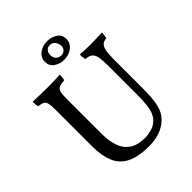

<svg xmlns="http://www.w3.org/2000/svg" viewBox="-242 -1013 1160 1160"><g transform="rotate(-45 337.5 -433.5)"><path d="M570 -269Q570 -183 559 -132.5Q548 -82 513 -48Q484 -20 443 -5.5Q402 9 351 9Q258 9 204.5 -18.5Q151 -46 128.5 -100Q106 -154 106 -231V-549Q106 -584 101.5 -602Q97 -620 84.5 -626.5Q72 -633 47 -636Q44 -646 43 -657.5Q42 -669 42 -679Q62 -678 94.5 -677Q127 -676 158 -676Q173 -676 189 -676Q205 -676 220 -676.5Q235 -677 249 -677.5Q263 -678 274 -679Q274 -669 273 -657.5Q272 -646 269 -636Q240 -634 225 -627.5Q210 -621 205 -603.5Q200 -586 200 -549V-245Q200 -188 215 -142.5Q230 -97 267 -70.5Q304 -44 370 -44Q395 -44 425 -52.5Q455 -61 476 -82Q492 -98 501 -119Q510 -140 514.5 -174Q519 -208 519 -261V-509Q519 -557 514 -583.5Q509 -610 494.5 -622Q480 -634 450 -636Q447 -651 446 -659.5Q445 -668 445 -679Q456 -678 472.5 -677.5Q489 -677 506.5 -676.5Q524 -676 539 -676Q562 -676 588 -677Q614 -678 634 -679Q634 -672 633 -662Q632 -652 629 -636Q606 -634 593 -622.5Q580 -611 575 -584.5Q570 -558 570 -509ZM356 -723Q320 -723 292.5 -742.5Q265 -762 265 -797Q265 -832 293.5 -854Q322 -876 363 -876Q398 -876 426.5 -858Q455 -840 455 -803Q455 -768 426.5 -745.5Q398 -723 356 -723ZM365 -754Q380 -754 392 -765Q404 -776 404 -795Q404 -812 392.5 -830Q381 -848 356 -848Q339 -848 328 -835.5Q317 -823 317 -801Q317 -781 329.5 -767.5Q342 -754 365 -754Z"/></g></svg>

Font: Vollkorn
Style: Regular
Weight: 400
Designer: Friedrich Althausen
Foundry: Friedrich Althausen
Version: Version 4.104